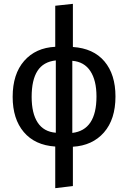

<svg xmlns="http://www.w3.org/2000/svg" viewBox="-20 -768 668 1001"><path d="M360 -3V202L268 213V-4Q162 -11 104 -79.5Q46 -148 46 -263Q46 -382 106 -450.5Q166 -519 268 -524V-738L360 -748V-523Q467 -516 524.5 -448Q582 -380 582 -265Q582 -146 522 -77.5Q462 -9 360 -3ZM271 -76V-453Q206 -446 175.5 -398.5Q145 -351 145 -263Q145 -177 176.5 -129Q208 -81 271 -76ZM483 -265Q483 -349 451 -397.5Q419 -446 357 -451V-75Q483 -90 483 -265Z"/></svg>

Font: FiraGO
Style: Regular
Weight: 400
Designer: bBox Type
Foundry: bBox Type GmbH
Version: Version 1.001;April 20, 2020;FontCreator 12.0.0.2555 64-bit